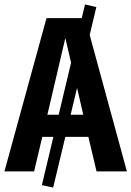

<svg xmlns="http://www.w3.org/2000/svg" viewBox="-27 -774 593 867"><path d="M372 -156H268L213 73L162 62L214 -156H164L127 0H-7L183 -692H342L357 -754L408 -742L378 -616L546 0H409ZM238 -256 294 -491 268 -602 187 -256ZM349 -256 321 -377 292 -256Z"/></svg>

Font: Fira Sans Condensed SemiBold
Style: Regular
Weight: 600
Width: 3
Designer: bBox Type GmbH & Carrois Corporate GbR & Edenspiekermann AG
Foundry: bBox Type GmbH & Carrois Corporate GbR & Edenspiekermann AG
Version: Version 4.301